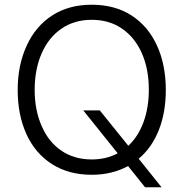

<svg xmlns="http://www.w3.org/2000/svg" viewBox="-20 -735 776 814"><path d="M93 -541Q130 -623 200.5 -669Q271 -715 369 -715Q467 -715 537.5 -669.5Q608 -624 645.5 -542Q683 -460 683 -353Q683 -259 653.5 -184Q624 -109 568 -62L665 59H595L523 -31Q455 6 369 6Q271 6 200 -39.5Q129 -85 92 -166.5Q55 -248 55 -353Q55 -459 93 -541ZM157 -200Q186 -133 240.5 -96Q295 -59 369 -59Q430 -59 479 -85L333 -267H403L524 -117Q566 -156 588.5 -217.5Q611 -279 611 -355Q611 -442 581.5 -509Q552 -576 497.5 -613.5Q443 -651 369 -651Q295 -651 240.5 -613.5Q186 -576 156.5 -508.5Q127 -441 127 -354Q127 -267 157 -200Z"/></svg>

Font: Lopes Sans Light
Style: Regular
Weight: 300
Designer: Gabriel Lam, Diego Maldonado
Foundry: TypeRant, Foresti Design
Version: Version 4.000